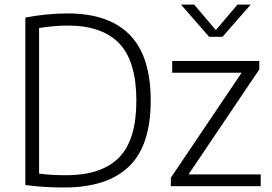

<svg xmlns="http://www.w3.org/2000/svg" viewBox="-20 -805 1174 830"><path d="M257 5.5Q216.5 5.5 177.2 3.2Q138 1 89.5 -5V-729Q132.5 -737.5 180 -742.2Q227.5 -747 272 -747Q450 -747 540.8 -654.5Q631.5 -562 631.5 -370Q631.5 -175 537 -84.8Q442.5 5.5 257 5.5ZM266.5 -47.5Q418 -47.5 493.8 -123.2Q569.5 -199 569.5 -370Q569.5 -539.5 495.8 -617Q422 -694.5 272 -694.5Q243 -694.5 212 -691.8Q181 -689 149 -684V-54.5Q200.5 -47.5 266.5 -47.5ZM718.5 0V-36.5L1024.5 -490.5H724.5V-541.5H1101V-505L795 -51H1107V0ZM884 -646 762.5 -785H819.5L913 -675L1006.5 -785H1063.5L942 -646Z"/></svg>

Font: Encode Sans Lt
Style: Regular
Weight: 300
Designer: Multiple Designers
Foundry: Impallari Type
Version: Version 3.002; ttfautohint (v1.8.3) -l 8 -r 50 -G 200 -x 14 